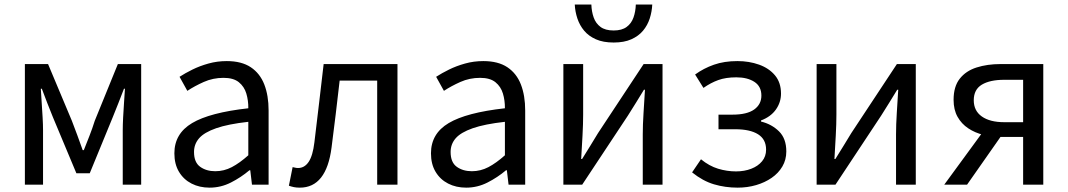

<svg xmlns="http://www.w3.org/2000/svg" viewBox="-20 -832 4812 865"><path d="M92.1 0V-543.4H196.5L303.8 -287.8Q316.6 -253.8 328.9 -221.2Q341.1 -188.6 352.6 -155.5H357.6Q370.6 -188.6 383.5 -221.2Q396.3 -253.8 406.9 -287.8L511 -543.4H616V0H533V-245.5Q533 -269.7 534.7 -302.7Q536.4 -335.7 538.8 -370.1Q541.1 -404.5 542.9 -432.2H538.5Q526.5 -400.3 513.3 -367.3Q500 -334.2 488 -304L384.3 -51.4H324.1L218.4 -304Q206.4 -334.2 193.1 -367.5Q179.9 -400.7 168.5 -432.2H163.9Q165.6 -404.5 167.8 -370.1Q170 -335.7 172 -302.7Q173.9 -269.7 173.9 -245.5V0Z M924.2 13.4Q878.9 13.4 843.1 -4.9Q807.2 -23.2 786.4 -57.9Q765.6 -92.5 765.6 -141.3Q765.6 -230.1 845.5 -277.5Q925.3 -325 1098.7 -344.2Q1099.1 -379.4 1089.8 -410.5Q1080.5 -441.7 1056.2 -461.5Q1031.9 -481.3 987 -481.3Q939.6 -481.3 898.1 -462.8Q856.7 -444.3 824 -422.7L788.9 -486Q814 -502.3 846.8 -518.5Q879.6 -534.7 918.9 -545.7Q958.1 -556.8 1001.5 -556.8Q1068.2 -556.8 1109.8 -529.1Q1151.3 -501.4 1170.7 -451.5Q1190.1 -401.6 1190.1 -334V0H1115.2L1107.5 -64.9H1103.7Q1065.6 -32.7 1020.3 -9.7Q974.9 13.4 924.2 13.4ZM949.8 -60.6Q989 -60.6 1024.3 -79Q1059.5 -97.4 1098.7 -132.4V-283.2Q1007.7 -273.1 953.8 -254.3Q900 -235.5 877 -209.1Q854.1 -182.6 854.1 -147.4Q854.1 -100.4 881.9 -80.5Q909.6 -60.6 949.8 -60.6Z M1330.8 13.4Q1315.6 13.4 1304.3 11.1Q1293 8.8 1281.5 4.7L1298.3 -79.1Q1304.1 -78.1 1309.9 -76.6Q1315.6 -75.1 1323 -75.1Q1352.1 -75.1 1370.7 -102.9Q1389.2 -130.6 1396.4 -190.5Q1407.4 -279 1417.5 -367.2Q1427.5 -455.5 1438.1 -543.4H1770.7V0H1679.3V-469H1510.2Q1501.3 -393.4 1492.6 -318.5Q1483.9 -243.6 1473.7 -167.3Q1462.1 -77.2 1426.4 -31.9Q1390.7 13.4 1330.8 13.4Z M2080.2 13.4Q2034.9 13.4 1999.1 -4.9Q1963.2 -23.2 1942.4 -57.9Q1921.6 -92.5 1921.6 -141.3Q1921.6 -230.1 2001.5 -277.5Q2081.3 -325 2254.7 -344.2Q2255.1 -379.4 2245.8 -410.5Q2236.5 -441.7 2212.2 -461.5Q2187.9 -481.3 2143 -481.3Q2095.6 -481.3 2054.1 -462.8Q2012.7 -444.3 1980 -422.7L1944.9 -486Q1970 -502.3 2002.8 -518.5Q2035.6 -534.7 2074.9 -545.7Q2114.1 -556.8 2157.5 -556.8Q2224.2 -556.8 2265.8 -529.1Q2307.3 -501.4 2326.7 -451.5Q2346.1 -401.6 2346.1 -334V0H2271.2L2263.5 -64.9H2259.7Q2221.6 -32.7 2176.3 -9.7Q2130.9 13.4 2080.2 13.4ZM2105.8 -60.6Q2145 -60.6 2180.3 -79Q2215.5 -97.4 2254.7 -132.4V-283.2Q2163.7 -273.1 2109.8 -254.3Q2056 -235.5 2033 -209.1Q2010.1 -182.6 2010.1 -147.4Q2010.1 -100.4 2037.9 -80.5Q2065.6 -60.6 2105.8 -60.6Z M2518.1 0V-543.4H2607.2V-316.1Q2607.2 -273.5 2604.3 -220.9Q2601.4 -168.3 2598.3 -115.7H2602.5Q2618.3 -141.1 2638.8 -174.2Q2659.4 -207.3 2674.2 -232.3L2879.7 -543.4H2964.8V0H2875.8V-226.7Q2875.8 -269.9 2879.2 -322.5Q2882.5 -375.1 2885.7 -427.7H2881.1Q2865.9 -402.7 2845.2 -369.2Q2824.6 -335.7 2808.8 -311.1L2602.9 0ZM2744.7 -640.4Q2697.5 -640.4 2664.8 -654.9Q2632 -669.4 2611.8 -693.6Q2591.6 -717.8 2581.3 -748.5Q2571 -779.3 2569.4 -811.7H2644.2Q2645.2 -780.1 2654.6 -753.4Q2663.9 -726.7 2685.5 -710.7Q2707 -694.7 2744.7 -694.7Q2781.7 -694.7 2803.2 -710.7Q2824.8 -726.7 2834.1 -753.4Q2843.5 -780.1 2844.5 -811.7H2918.6Q2917 -779.3 2907.1 -748.5Q2897.1 -717.8 2876.9 -693.6Q2856.7 -669.4 2824.1 -654.9Q2791.6 -640.4 2744.7 -640.4Z M3303.5 13.4Q3247.3 13.4 3196.7 -1.6Q3146 -16.7 3098 -55.4L3138.1 -114.4Q3175.1 -84.1 3215.1 -71.9Q3255.1 -59.8 3295.9 -59.8Q3333.8 -59.8 3364.4 -71.7Q3395.1 -83.5 3413.2 -105.4Q3431.4 -127.2 3431.4 -157.8Q3431.4 -204.3 3395.3 -227Q3359.1 -249.7 3292.5 -249.7H3217V-315.5H3279.8Q3345.1 -315.5 3377.6 -338.6Q3410.2 -361.8 3410.2 -401.4Q3410.2 -442.7 3378.7 -463.2Q3347.2 -483.6 3297.4 -483.6Q3249.9 -483.6 3216 -471.3Q3182.2 -459.1 3149.2 -436L3111.6 -496.3Q3150.1 -524.3 3196.4 -540.5Q3242.7 -556.8 3302.1 -556.8Q3355 -556.8 3399.7 -540.8Q3444.5 -524.8 3471.5 -492.5Q3498.6 -460.1 3498.6 -410.5Q3498.6 -371 3475.5 -338.4Q3452.4 -305.9 3408.6 -289.4V-284.4Q3456.8 -272.6 3489.6 -240.2Q3522.5 -207.8 3522.5 -149.6Q3522.5 -112.1 3504.7 -81.9Q3487 -51.8 3456.4 -30.7Q3425.8 -9.6 3386.5 1.9Q3347.2 13.4 3303.5 13.4Z M3659.1 0V-543.4H3748.2V-316.1Q3748.2 -273.5 3745.3 -220.9Q3742.4 -168.3 3739.3 -115.7H3743.5Q3759.3 -141.1 3779.8 -174.2Q3800.4 -207.3 3815.2 -232.3L4020.7 -543.4H4105.8V0H4016.8V-226.7Q4016.8 -269.9 4020.2 -322.5Q4023.5 -375.1 4026.7 -427.7H4022.1Q4006.9 -402.7 3986.2 -369.2Q3965.6 -335.7 3949.8 -311.1L3743.9 0Z M4589.4 0V-215.2H4488.7Q4448.6 -215.2 4410.5 -224.4Q4372.4 -233.7 4342.1 -253.9Q4311.8 -274 4294 -305.7Q4276.1 -337.4 4276.1 -382.3Q4276.1 -442.1 4303.9 -477.4Q4331.6 -512.7 4379.7 -528Q4427.8 -543.4 4488.3 -543.4H4680.2V0ZM4504.2 -281.5H4589.4V-472.5H4504.2Q4439.9 -472.5 4403.4 -450.6Q4367 -428.6 4367 -380.3Q4367 -332.9 4403.4 -307.2Q4439.9 -281.5 4504.2 -281.5ZM4234 0 4425.4 -261.6 4501.3 -234.9 4336.8 0Z"/></svg>

Font: Noto Sans TC
Style: Regular
Weight: 100
Designer: Ryoko NISHIZUKA 西塚涼子 (kana, bopomofo & ideographs); Paul D. Hunt (Latin, Greek & Cyrillic); Sandoll Communications 산돌커뮤니
Foundry: Adobe
Version: Version 2.004;hotconv 1.0.118;makeotfexe 2.5.65603